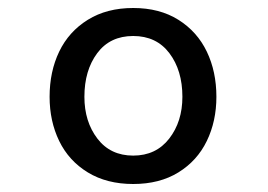

<svg xmlns="http://www.w3.org/2000/svg" viewBox="-20 -523 671 480"><path d="M104 -281Q104 -344 128 -394Q152 -444 199.5 -473.5Q247 -503 313 -503Q379 -503 426 -473.5Q473 -444 497 -394Q521 -344 521 -281Q521 -220 497 -170.5Q473 -121 426 -92Q379 -63 313 -63Q247 -63 199.5 -92Q152 -121 128 -170.5Q104 -220 104 -281ZM436 -281Q436 -347 403.5 -390Q371 -433 313 -433Q255 -433 223 -390Q191 -347 191 -281Q191 -219 223.5 -176.5Q256 -134 313 -134Q370 -134 403 -176.5Q436 -219 436 -281Z"/></svg>

Font: Martel Sans
Style: Regular
Weight: 400
Designer: Dan Reynolds and Mathieu Réguer
Foundry: Dan Reynolds and Mathieu Réguer
Version: Version 1.002; ttfautohint (v1.1) -l 5 -r 5 -G 72 -x 0 -D la